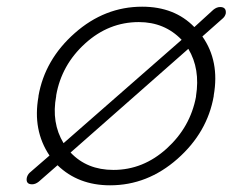

<svg xmlns="http://www.w3.org/2000/svg" viewBox="-20 -555 695 574"><path d="M309 -1Q214 -1 152 -61L96 -12Q86 -4 76 -4Q57 -4 60 -23Q62 -32 68 -38L128 -90Q77 -166 95 -266V-268Q114 -377 203.5 -456Q293 -535 405 -535Q502 -535 561 -474L618 -526Q628 -534 638 -534Q657 -534 655 -515Q653 -506 646 -500L585 -446Q637 -372 619 -270V-268Q600 -159 510.5 -80Q421 -1 309 -1ZM319 -47Q408 -47 478.5 -111Q549 -175 566 -266V-268Q579 -349 543 -409L191 -99Q240 -47 319 -47ZM148 -268Q133 -188 170 -127L523 -436Q472 -489 395 -489Q305 -489 234.5 -425Q164 -361 148 -270Z"/></svg>

Font: Quicksand
Style: Italic
Weight: 400
Italic angle: -12°
Designer: Andrew Paglinawan
Foundry: Andrew Paglinawan
Version: 1.002